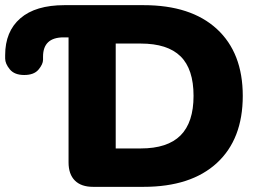

<svg xmlns="http://www.w3.org/2000/svg" viewBox="-20 -725 1008 745"><path d="M341 0Q295 0 270.5 -24.5Q246 -49 246 -95V-580H227Q147 -580 147 -505V-493Q147 -476 129.5 -455Q112 -434 74 -434Q36 -434 18 -456Q0 -478 0 -498V-511Q0 -603 59 -654Q118 -705 230 -705H537Q721 -705 821.5 -612.5Q922 -520 922 -353Q922 -185 821.5 -92.5Q721 0 537 0ZM429 -149H526Q630 -149 680.5 -199.5Q731 -250 731 -353Q731 -457 680.5 -506.5Q630 -556 526 -556H429Z"/></svg>

Font: Chiron GoRound TC H
Style: Regular
Weight: 900
Designer: Ryoko NISHIZUKA 西塚涼子 (kana, bopomofo & ideographs); Paul D. Hunt (Latin, Greek & Cyrillic); Sandoll Communications 산돌커뮤니
Foundry: Adobe
Version: Version 1.000;hotconv 1.1.1;makeotfexe 2.6.0